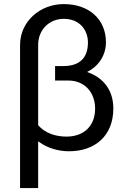

<svg xmlns="http://www.w3.org/2000/svg" viewBox="-20 -741 635 953"><path d="M296.4 -720.7C178.2 -720.7 79.6 -633.8 79.6 -518.1V192.4H169.4V-40C171.9 -38.1 174.8 -36.1 177.2 -34.2C218.8 -4.4 272.5 9.8 322.8 9.8C452.1 9.8 542.5 -67.4 542.5 -202.6C542.5 -288.6 498 -352.5 417.5 -381.8C416 -382.3 414.1 -383.3 412.6 -383.8C426.8 -391.1 439 -399.4 450.2 -408.7C485.8 -439.9 505.9 -483.4 505.9 -530.8C505.9 -643.6 423.8 -720.7 296.4 -720.7ZM253.4 -413.1V-341.3H317.9C405.3 -341.3 452.1 -277.3 452.1 -201.7C452.1 -120.6 401.4 -63 309.6 -63C261.2 -63 219.2 -77.1 189.9 -100.1C182.6 -106 175.8 -112.3 169.4 -119.6V-518.1C169.4 -593.3 224.6 -647.5 296.4 -647.5C377.4 -647.5 416.5 -589.8 416.5 -530.3C416.5 -459.5 381.3 -413.1 294.4 -413.1Z"/></svg>

Font: Bert Sans
Style: Regular
Weight: 400
Designer: Christian Robertson (Google), Cristiano Sobral
Foundry: Google, Cristiano Sobral
Version: Version 3.101